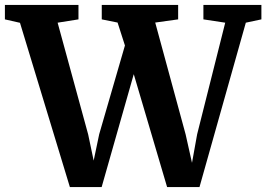

<svg xmlns="http://www.w3.org/2000/svg" viewBox="-39 -763 1086 783"><path d="M-19 -684V-743H281V-684L196 -670.5L320.5 -215L343 -108L365.5 -215.5L470.5 -577.5L440.5 -671L376 -684V-743H687.5V-684L594 -671L718 -215L744 -99L765 -215.5L879.5 -670.5L790.5 -684V-743H1027V-684L963.5 -670.5L774.5 0H642.5L506.5 -460.5L375.5 0H246L42.5 -670Z"/></svg>

Font: Merriweather 28pt
Style: Bold
Weight: 700
Version: Version 2.100